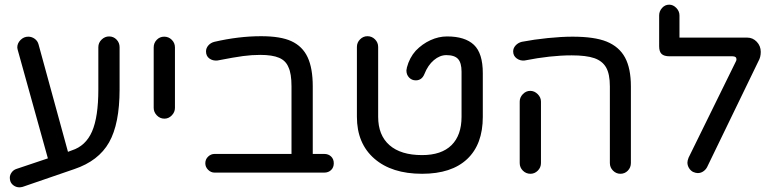

<svg xmlns="http://www.w3.org/2000/svg" viewBox="-20 -738 3326 822"><path d="M492 -536V-355Q492 -208 447 -128.5Q402 -49 298 -14L77 62Q69 64 63 64Q50 64 39 56.5Q28 49 24 37Q22 29 22 23Q22 11 30 0Q38 -11 51 -15L185 -60L56 -524L55 -528L54 -535Q54 -553 68 -567Q82 -581 101 -581Q116 -581 128.5 -572Q141 -563 145 -548L271 -88L287 -94Q347 -113 374 -175Q401 -237 401 -355V-536Q401 -555 415 -568.5Q429 -582 447 -582Q466 -582 479 -568.5Q492 -555 492 -536Z M638 -276V-535Q638 -554 651 -567.5Q664 -581 683 -581Q702 -581 715.5 -567.5Q729 -554 729 -535V-276Q729 -258 715.5 -244Q702 -230 684 -230Q665 -230 651.5 -244Q638 -258 638 -276Z M1409 -39Q1409 -21 1397.5 -10Q1386 1 1368 1H899Q883 1 871 -11Q859 -23 859 -39Q859 -56 871 -67.5Q883 -79 899 -79H1228V-368Q1228 -423 1215 -450Q1204 -478 1175 -490.5Q1146 -503 1094 -503Q1058 -503 1020.5 -498Q983 -493 911 -479Q891 -477 876.5 -487.5Q862 -498 862 -518Q862 -532 872 -543.5Q882 -555 898 -559Q1002 -583 1098 -583Q1181 -583 1227 -562Q1275 -540 1297 -493Q1319 -446 1319 -368V-79H1368Q1386 -79 1397.5 -68Q1409 -57 1409 -39Z M1508 -238V-537Q1508 -556 1521.5 -569.5Q1535 -583 1553 -583Q1572 -583 1585.5 -569.5Q1599 -556 1599 -537V-238Q1599 -159 1647.5 -116.5Q1696 -74 1787 -74Q1870 -74 1913 -116.5Q1956 -159 1956 -238V-431Q1956 -469 1941 -485.5Q1926 -502 1891 -502Q1863 -502 1837.5 -480.5Q1812 -459 1797 -421Q1786 -394 1760 -394Q1743 -394 1731.5 -406Q1720 -418 1720 -436Q1720 -440 1721 -442L1722 -449Q1733 -491 1760 -521Q1788 -550 1823 -566Q1858 -582 1894 -582Q1971 -582 2009 -546Q2047 -510 2047 -425V-238Q2047 -120 1980 -57Q1913 6 1787 6Q1657 6 1582.5 -59Q1508 -124 1508 -238Z M2591 -40V-368Q2591 -421 2575 -449Q2559 -477 2524.5 -489Q2490 -501 2427 -501Q2337 -501 2226 -479Q2207 -477 2192 -488Q2177 -499 2177 -518Q2177 -532 2187.5 -543.5Q2198 -555 2214 -559Q2266 -569 2325 -575Q2384 -581 2431 -581Q2525 -581 2577 -560Q2631 -538 2656 -491.5Q2681 -445 2681 -368V-40Q2681 -21 2668 -7.5Q2655 6 2636 6Q2618 6 2604.5 -7.5Q2591 -21 2591 -40ZM2205 -303Q2205 -321 2218.5 -335Q2232 -349 2250 -349Q2268 -349 2282 -335Q2296 -321 2296 -303V-40Q2296 -21 2282.5 -7.5Q2269 6 2251 6Q2232 6 2218.5 -7.5Q2205 -21 2205 -40Z M2923 -42Q2923 -50 2928 -63L3130 -474Q3133 -479 3133 -484Q3133 -497 3116 -497H2847Q2823 -497 2812.5 -507Q2802 -517 2802 -540V-672Q2802 -690 2814.5 -704Q2827 -718 2845 -718Q2862 -718 2875.5 -704Q2889 -690 2889 -672V-577H3179Q3203 -577 3220 -559Q3237 -541 3237 -516Q3237 -493 3227 -476L3007 -22Q3001 -11 2990.5 -4Q2980 3 2967 3Q2959 3 2947 -2Q2936 -8 2929.5 -19Q2923 -30 2923 -42Z"/></svg>

Font: 寒蝉全圆体
Style: Regular
Weight: 400
Designer: Warren2060
      Designed by Motoya company      

      [Varela Round]
      Joe Prince(Latin component); Avraham Cornf
Foundry: ChillType
Version: Version 3.200